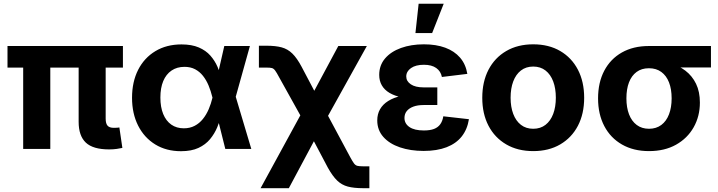

<svg xmlns="http://www.w3.org/2000/svg" viewBox="-20 -775 3738 999"><path d="M547.9 2.4Q463.9 2.4 426.5 -33Q389.2 -68.4 389.2 -141.1V-504.4H529.8V-157.7Q529.8 -132.3 539.6 -121.1Q549.3 -109.9 572.3 -109.9Q582 -109.9 589.1 -110.4Q596.2 -110.8 601.1 -111.8L616.7 -5.4Q605.5 -2.9 587.4 -0.2Q569.3 2.4 547.9 2.4ZM100.6 0V-504.4H241.7V0ZM19 -423.3V-535.6H619.6V-423.3Z M921.9 11.7Q845.2 11.7 787.8 -23.4Q730.5 -58.6 698.7 -121.3Q667 -184.1 667 -266.1Q667 -349.1 698.7 -411.6Q730.5 -474.1 788.6 -509Q846.7 -543.9 924.3 -543.9Q977.5 -543.9 1014.4 -528.1Q1051.3 -512.2 1074.7 -485.6Q1098.1 -459 1112.3 -426Q1126.5 -393.1 1134.3 -359.9H1174.8L1205.6 -274.9L1287.6 0H1152.3L1085 -269Q1077.1 -301.8 1065.2 -330.3Q1053.2 -358.9 1035.9 -380.6Q1018.6 -402.3 994.9 -414.8Q971.2 -427.2 939.9 -427.2Q900.9 -427.2 872.6 -408Q844.2 -388.7 829.3 -353Q814.5 -317.4 814.5 -267.6Q814.5 -217.8 829.1 -181.9Q843.8 -146 871.1 -126.7Q898.4 -107.4 936.5 -107.4Q968.3 -107.4 992.9 -120.4Q1017.6 -133.3 1035.6 -155.8Q1053.7 -178.2 1065.9 -206.8Q1078.1 -235.4 1085.4 -266.1L1147 -535.6H1280.3L1205.1 -266.1L1173.8 -181.2H1133.3Q1124.5 -147 1110.4 -113Q1096.2 -79.1 1072.8 -50.8Q1049.3 -22.5 1012.7 -5.4Q976.1 11.7 921.9 11.7Z M1335.9 204.1 1585 -252.4H1644L1801.8 42Q1814.5 65.4 1822 75.4Q1829.6 85.4 1839.6 87.9Q1849.6 90.3 1867.7 90.3H1901.9V204.1H1867.7Q1821.8 204.1 1790 195.8Q1758.3 187.5 1734.4 164.6Q1710.4 141.6 1685.5 96.7L1613.3 -40L1482.9 204.1ZM1581.5 -105 1432.6 -372.6Q1419.4 -397.5 1411.6 -408Q1403.8 -418.5 1394.8 -420.9Q1385.7 -423.3 1366.7 -423.3H1327.1V-537.1H1366.7Q1413.6 -537.1 1445.3 -528.6Q1477.1 -520 1501.2 -496.3Q1525.4 -472.7 1549.3 -427.7L1615.2 -302.7L1740.2 -535.6H1888.7L1649.4 -105Z M2184.1 10.3Q2115.7 10.3 2061 -8.3Q2006.3 -26.9 1974.6 -62.5Q1942.9 -98.1 1942.9 -148.4Q1942.9 -181.2 1957.3 -206.5Q1971.7 -231.9 1999.8 -249.5Q2027.8 -267.1 2068.8 -276.4Q2109.9 -285.6 2162.6 -285.6H2255.4V-228.5H2183.6Q2152.8 -228.5 2130.6 -220.2Q2108.4 -211.9 2096.4 -197Q2084.5 -182.1 2084.5 -161.1Q2084.5 -131.8 2110.4 -114Q2136.2 -96.2 2185.5 -96.2Q2217.8 -96.2 2238.5 -104.2Q2259.3 -112.3 2271 -128.9Q2282.7 -145.5 2286.6 -169.9L2419.9 -154.8Q2411.6 -102.1 2382.6 -65.2Q2353.5 -28.3 2303.7 -9Q2253.9 10.3 2184.1 10.3ZM2165 -259.8Q2112.8 -259.8 2073 -267.8Q2033.2 -275.9 2006.6 -291.7Q1980 -307.6 1966.6 -331.1Q1953.1 -354.5 1953.1 -385.3Q1953.1 -435.1 1983.4 -470.7Q2013.7 -506.3 2066.4 -525.4Q2119.1 -544.4 2185.5 -544.4Q2249 -544.4 2296.6 -526.9Q2344.2 -509.3 2373.8 -475.1Q2403.3 -440.9 2411.6 -390.6L2279.3 -374.5Q2273.4 -404.3 2249.8 -421.1Q2226.1 -438 2185.5 -438Q2143.1 -438 2118.4 -420.7Q2093.8 -403.3 2093.8 -377Q2093.8 -352.5 2117.4 -336.4Q2141.1 -320.3 2184.6 -320.3H2255.4V-259.8ZM2141.6 -603 2158.2 -755.4H2288.6L2228.5 -603Z M2754.4 11.2Q2673.8 11.2 2614 -23.7Q2554.2 -58.6 2521.7 -120.8Q2489.3 -183.1 2489.3 -266.1Q2489.3 -349.6 2521.7 -412.1Q2554.2 -474.6 2614 -509.5Q2673.8 -544.4 2754.4 -544.4Q2835.4 -544.4 2895 -509.5Q2954.6 -474.6 2987.1 -412.1Q3019.5 -349.6 3019.5 -266.1Q3019.5 -183.1 2987.1 -120.8Q2954.6 -58.6 2895 -23.7Q2835.4 11.2 2754.4 11.2ZM2754.4 -105Q2792 -105 2818.4 -125.5Q2844.7 -146 2858.4 -182.4Q2872.1 -218.8 2872.1 -266.6Q2872.1 -314.9 2858.4 -351.3Q2844.7 -387.7 2818.4 -408.2Q2792 -428.7 2754.4 -428.7Q2716.8 -428.7 2690.4 -408.2Q2664.1 -387.7 2650.4 -351.3Q2636.7 -314.9 2636.7 -266.6Q2636.7 -218.8 2650.4 -182.4Q2664.1 -146 2690.4 -125.5Q2716.8 -105 2754.4 -105Z M3356.9 11.2Q3276.4 11.2 3216.6 -22.9Q3156.7 -57.1 3124.3 -118.9Q3091.8 -180.7 3091.8 -263.2Q3091.8 -345.7 3124 -407Q3156.2 -468.3 3215.8 -502Q3275.4 -535.6 3356 -535.6H3679.2V-423.8H3448.7L3356 -419.9Q3318.4 -419.9 3292.2 -400.6Q3266.1 -381.3 3252.7 -346.4Q3239.3 -311.5 3239.3 -263.2Q3239.3 -215.8 3252.9 -180.2Q3266.6 -144.5 3293 -124.8Q3319.3 -105 3356.9 -105Q3394.5 -105 3420.9 -124.8Q3447.3 -144.5 3460.9 -180.2Q3474.6 -215.8 3474.6 -263.2Q3474.6 -311.5 3460.9 -346.4Q3447.3 -381.3 3420.9 -400.6Q3394.5 -419.9 3356.9 -419.9V-460.9Q3413.6 -460.9 3461.9 -447.8Q3510.3 -434.6 3545.9 -407.5Q3581.5 -380.4 3601.6 -339.1Q3621.6 -297.9 3621.6 -241.2Q3621.6 -169.9 3589.1 -112.5Q3556.6 -55.2 3497.3 -22Q3438 11.2 3356.9 11.2Z"/></svg>

Font: Inter 20pt
Style: Bold
Weight: 700
Version: Version 4.001;git-66647c0bb